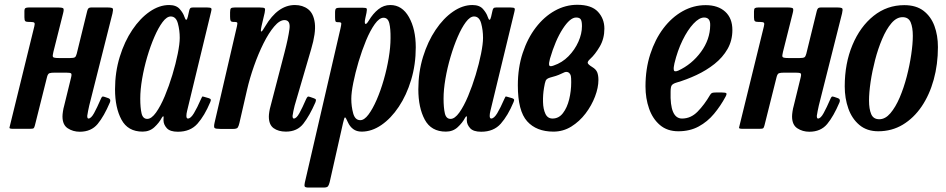

<svg xmlns="http://www.w3.org/2000/svg" viewBox="-20 -552 4048 822"><path d="M461.5 -494.5 362 -100Q360.5 -93.5 357 -76.5Q353.5 -59.5 353.5 -56Q353.5 -44.5 358.5 -44.5Q370 -44.5 382.8 -67.8Q395.5 -91 411.5 -128Q414.5 -135.5 417.5 -137.8Q420.5 -140 428.5 -137L444.5 -131.5Q456 -127 450.5 -113.5Q425.5 -54.5 398 -21.2Q370.5 12 321.5 12Q292.5 12 270 -2.8Q247.5 -17.5 247.5 -53.5Q247.5 -62 249.5 -75.2Q251.5 -88.5 254.5 -98.5L284.5 -221Q288 -235 284 -238Q280 -241 262 -241H215Q198 -241 191.5 -238.5Q185 -236 181.5 -223L129.5 -15.5Q127 -5.5 124 -3Q121 -0.5 107.5 -0.5H35.5Q19.5 -0.5 20.5 -5.5Q21.5 -10.5 24.5 -22L127 -439.5Q130 -451 127 -454.5Q124 -458 111.5 -458H105Q92 -458 88.2 -461.5Q84.5 -465 84.5 -478V-503.5Q84.5 -514.5 88.8 -517.2Q93 -520 103.5 -520H228Q248 -520 251.2 -515.8Q254.5 -511.5 250 -494.5L208.5 -329.5Q204 -312.5 207 -308Q210 -303.5 232.5 -303.5H280Q295.5 -303.5 300.5 -306.8Q305.5 -310 308.5 -322L353 -503.5Q354.5 -511 358 -515.5Q361.5 -520 371.5 -520H439Q459.5 -520 462.5 -515.8Q465.5 -511.5 461.5 -494.5Z M880 -114.5Q856 -57 825.5 -22.5Q795 12 741.5 12Q708 12 694.2 -3.2Q680.5 -18.5 680 -36Q679.5 -40 680 -42.2Q680.5 -44.5 680.5 -48.5Q680.5 -60.5 672.5 -47.5Q661.5 -26.5 641 -7.5Q620.5 11.5 590.5 11.5Q527.5 11.5 500 -39.8Q472.5 -91 472.5 -169.5Q472.5 -243.5 492.8 -309Q513 -374.5 546.5 -424.2Q580 -474 621 -502.2Q662 -530.5 704 -530.5Q734.5 -530.5 749.5 -513.2Q764.5 -496 769.5 -480Q778 -454.5 784 -480L790 -506.5Q791.5 -513.5 794.5 -516.8Q797.5 -520 806 -520H866.5Q882 -520 884.5 -516.2Q887 -512.5 883.5 -500.5L781 -77Q778 -65 778 -56Q778 -44.5 784.5 -44.5Q796.5 -44.5 810.2 -67.2Q824 -90 841 -129Q844 -136 845.5 -138Q847 -140 855.5 -137L874.5 -131.5Q881.5 -129 882.5 -125.8Q883.5 -122.5 880 -114.5ZM749.5 -390Q749.5 -422.5 741.5 -452Q733.5 -481.5 711 -481.5Q694 -481.5 676 -457.5Q658 -433.5 641 -394.2Q624 -355 610.2 -308.2Q596.5 -261.5 588.5 -214.8Q580.5 -168 580.5 -130Q580.5 -91 586 -67Q591.5 -43 610.5 -43Q628.5 -43 648 -70.2Q667.5 -97.5 685.5 -140.5Q703.5 -183.5 718 -231.5Q732.5 -279.5 741 -322Q749.5 -364.5 749.5 -390Z M985.5 -520H1090.5Q1110 -520 1113.2 -516.5Q1116.5 -513 1113 -497L1100 -441.5Q1094.5 -416.5 1098.8 -417Q1103 -417.5 1115.5 -439.5Q1169.5 -530.5 1242.5 -530.5Q1276 -530.5 1299.2 -512.5Q1322.5 -494.5 1327.8 -453Q1333 -411.5 1312 -341L1241.5 -100Q1239.5 -93 1236 -76.2Q1232.5 -59.5 1232.5 -56Q1232.5 -44.5 1238 -44.5Q1249 -44.5 1261.8 -67.5Q1274.5 -90.5 1290.5 -127.5Q1294 -135 1297 -137.5Q1300 -140 1307.5 -137L1324.5 -131Q1331.5 -128.5 1332.5 -125Q1333.5 -121.5 1330 -113Q1305.5 -57 1279 -22.8Q1252.5 11.5 1204 11.5Q1172 11.5 1151.5 -3.2Q1131 -18 1131 -53Q1131 -61 1133 -73.8Q1135 -86.5 1138 -96.5L1198 -327Q1214 -388.5 1219.2 -427.2Q1224.5 -466 1198 -466Q1177 -466 1153.8 -438.5Q1130.5 -411 1108.2 -366.5Q1086 -322 1067.5 -269.5Q1049 -217 1037.5 -167L1005 -25.5Q1002 -12.5 998 -6.2Q994 0 977.5 0H925.5Q903 0 898.8 -4Q894.5 -8 898.5 -26L994.5 -440Q997.5 -453 995.2 -455.5Q993 -458 986.5 -458H982Q970 -458 967.5 -462.8Q965 -467.5 965 -480.5V-499Q965 -512.5 968.5 -516.2Q972 -520 985.5 -520Z M1437.5 -519H1530Q1547 -519 1549.5 -515.8Q1552 -512.5 1549 -497L1544 -474Q1539.5 -453.5 1544 -450Q1548.5 -446.5 1559 -464Q1577 -494 1599.8 -512.2Q1622.5 -530.5 1651 -530.5Q1701.5 -530.5 1730.8 -478.8Q1760 -427 1760 -349.5Q1760 -275.5 1740.2 -210Q1720.5 -144.5 1687.2 -94.8Q1654 -45 1612.8 -16.8Q1571.5 11.5 1528.5 11.5Q1506.5 11.5 1492 0.5Q1477.5 -10.5 1469.5 -28.5Q1460.5 -49 1457.2 -49.5Q1454 -50 1448.5 -25L1391.5 227.5Q1388.5 239.5 1384.5 245.2Q1380.5 251 1365 251H1302Q1286.5 251 1284.5 246.2Q1282.5 241.5 1285 230L1438 -431.5Q1441 -445 1441.2 -451Q1441.5 -457 1430 -457H1426.5Q1418 -457 1416.2 -461.2Q1414.5 -465.5 1414.5 -478V-498.5Q1414.5 -513 1419.2 -516Q1424 -519 1437.5 -519ZM1484 -129Q1484 -96.5 1492 -67Q1500 -37.5 1522.5 -37.5Q1539.5 -37.5 1557.5 -61.5Q1575.5 -85.5 1592.5 -124.5Q1609.5 -163.5 1623 -210.5Q1636.5 -257.5 1644.2 -304Q1652 -350.5 1652 -389Q1652.5 -428.5 1646.8 -452.2Q1641 -476 1622 -476Q1604 -476 1584.5 -448.8Q1565 -421.5 1547.2 -378.8Q1529.5 -336 1515.2 -288Q1501 -240 1492.5 -197.5Q1484 -155 1484 -129Z M2178.5 -114.5Q2154.5 -57 2124 -22.5Q2093.5 12 2040 12Q2006.5 12 1992.8 -3.2Q1979 -18.5 1978.5 -36Q1978 -40 1978.5 -42.2Q1979 -44.5 1979 -48.5Q1979 -60.5 1971 -47.5Q1960 -26.5 1939.5 -7.5Q1919 11.5 1889 11.5Q1826 11.5 1798.5 -39.8Q1771 -91 1771 -169.5Q1771 -243.5 1791.2 -309Q1811.5 -374.5 1845 -424.2Q1878.5 -474 1919.5 -502.2Q1960.5 -530.5 2002.5 -530.5Q2033 -530.5 2048 -513.2Q2063 -496 2068 -480Q2076.5 -454.5 2082.5 -480L2088.5 -506.5Q2090 -513.5 2093 -516.8Q2096 -520 2104.5 -520H2165Q2180.5 -520 2183 -516.2Q2185.5 -512.5 2182 -500.5L2079.5 -77Q2076.5 -65 2076.5 -56Q2076.5 -44.5 2083 -44.5Q2095 -44.5 2108.8 -67.2Q2122.5 -90 2139.5 -129Q2142.5 -136 2144 -138Q2145.5 -140 2154 -137L2173 -131.5Q2180 -129 2181 -125.8Q2182 -122.5 2178.5 -114.5ZM2048 -390Q2048 -422.5 2040 -452Q2032 -481.5 2009.5 -481.5Q1992.5 -481.5 1974.5 -457.5Q1956.5 -433.5 1939.5 -394.2Q1922.5 -355 1908.8 -308.2Q1895 -261.5 1887 -214.8Q1879 -168 1879 -130Q1879 -91 1884.5 -67Q1890 -43 1909 -43Q1927 -43 1946.5 -70.2Q1966 -97.5 1984 -140.5Q2002 -183.5 2016.5 -231.5Q2031 -279.5 2039.5 -322Q2048 -364.5 2048 -390Z M2197 -186.5Q2197 -262 2217.8 -325Q2238.5 -388 2274 -434.2Q2309.5 -480.5 2355.2 -506Q2401 -531.5 2451.5 -531.5Q2512 -531.5 2539.8 -501.8Q2567.5 -472 2567.5 -429.5Q2567.5 -386.5 2547.8 -352.8Q2528 -319 2506.5 -299.5Q2495 -289 2496.2 -282.5Q2497.5 -276 2515.5 -265Q2531.5 -255.5 2536.8 -242.5Q2542 -229.5 2542 -209.5Q2542 -177 2527.5 -138.8Q2513 -100.5 2487 -66.2Q2461 -32 2426 -10.2Q2391 11.5 2349.5 11.5Q2276.5 11.5 2236.8 -32.8Q2197 -77 2197 -186.5ZM2350.5 -271.5Q2386.5 -283.5 2413.8 -311.2Q2441 -339 2456.2 -373.2Q2471.5 -407.5 2471.5 -440Q2471.5 -461.5 2466.2 -469.2Q2461 -477 2446.5 -477Q2420.5 -477 2389 -428.2Q2357.5 -379.5 2334.5 -300.5Q2329 -280.5 2331.2 -272.8Q2333.5 -265 2350.5 -271.5ZM2385.5 -237.5Q2371 -230.5 2359.8 -227Q2348.5 -223.5 2335.5 -220Q2320 -215.5 2316.2 -206.5Q2312.5 -197.5 2309 -175.5Q2304 -146 2304.8 -115.5Q2305.5 -85 2315 -64.8Q2324.5 -44.5 2345.5 -44.5Q2372.5 -44.5 2390.2 -67.8Q2408 -91 2416.8 -126.8Q2425.5 -162.5 2425.5 -200Q2425.5 -220.5 2423.8 -227.5Q2422 -234.5 2417 -239.5Q2412.5 -244 2405.5 -244.2Q2398.5 -244.5 2385.5 -237.5Z M2743.5 -182Q2743.5 -257 2764 -320.2Q2784.5 -383.5 2820.2 -430.8Q2856 -478 2902.5 -504Q2949 -530 3001 -530Q3054 -530 3084.8 -502Q3115.5 -474 3115.5 -423.5Q3115.5 -378.5 3094.8 -342.2Q3074 -306 3039 -278.2Q3004 -250.5 2961.8 -230.8Q2919.5 -211 2876.5 -198.5Q2861.5 -194 2856.2 -187.2Q2851 -180.5 2851 -159Q2847.5 -44.5 2900 -44.5Q2937.5 -44.5 2966.5 -74Q2995.5 -103.5 3020 -145.5Q3024 -152.5 3028.8 -154.2Q3033.5 -156 3044.5 -156H3071Q3086.5 -156 3089.5 -152.8Q3092.5 -149.5 3086 -137.5Q3065 -98.5 3037 -64.8Q3009 -31 2971.2 -10.5Q2933.5 10 2884 10Q2836.5 10 2805.2 -16.8Q2774 -43.5 2758.8 -87.2Q2743.5 -131 2743.5 -182ZM2883.5 -249.5Q2942 -276.5 2981 -329.8Q3020 -383 3020.5 -444Q3021.5 -477 2994.5 -477Q2973.5 -477 2948.8 -450.5Q2924 -424 2902.2 -379.5Q2880.5 -335 2867.5 -281Q2863 -262.5 2864.8 -252.5Q2866.5 -242.5 2883.5 -249.5Z M3585 -494.5 3485.5 -100Q3484 -93.5 3480.5 -76.5Q3477 -59.5 3477 -56Q3477 -44.5 3482 -44.5Q3493.5 -44.5 3506.2 -67.8Q3519 -91 3535 -128Q3538 -135.5 3541 -137.8Q3544 -140 3552 -137L3568 -131.5Q3579.5 -127 3574 -113.5Q3549 -54.5 3521.5 -21.2Q3494 12 3445 12Q3416 12 3393.5 -2.8Q3371 -17.5 3371 -53.5Q3371 -62 3373 -75.2Q3375 -88.5 3378 -98.5L3408 -221Q3411.5 -235 3407.5 -238Q3403.5 -241 3385.5 -241H3338.5Q3321.5 -241 3315 -238.5Q3308.5 -236 3305 -223L3253 -15.5Q3250.5 -5.5 3247.5 -3Q3244.5 -0.5 3231 -0.5H3159Q3143 -0.5 3144 -5.5Q3145 -10.5 3148 -22L3250.5 -439.5Q3253.5 -451 3250.5 -454.5Q3247.5 -458 3235 -458H3228.5Q3215.5 -458 3211.8 -461.5Q3208 -465 3208 -478V-503.5Q3208 -514.5 3212.2 -517.2Q3216.5 -520 3227 -520H3351.5Q3371.5 -520 3374.8 -515.8Q3378 -511.5 3373.5 -494.5L3332 -329.5Q3327.5 -312.5 3330.5 -308Q3333.5 -303.5 3356 -303.5H3403.5Q3419 -303.5 3424 -306.8Q3429 -310 3432 -322L3476.5 -503.5Q3478 -511 3481.5 -515.5Q3485 -520 3495 -520H3562.5Q3583 -520 3586 -515.8Q3589 -511.5 3585 -494.5Z M3596.5 -182Q3596.5 -280.5 3629.5 -359.2Q3662.5 -438 3720 -484Q3777.5 -530 3851.5 -530Q3902 -530 3933.8 -505.8Q3965.5 -481.5 3980.5 -441Q3995.5 -400.5 3995.5 -350.5Q3995.5 -276.5 3977.5 -211.2Q3959.5 -146 3925.8 -96.2Q3892 -46.5 3845 -18.2Q3798 10 3740 10Q3691.5 10 3659.5 -16.8Q3627.5 -43.5 3612 -87.2Q3596.5 -131 3596.5 -182ZM3700.5 -121.5Q3700.5 -85.5 3709.8 -63.5Q3719 -41.5 3744.5 -41.5Q3770 -41.5 3792 -67.2Q3814 -93 3831.8 -134.5Q3849.5 -176 3862 -224.2Q3874.5 -272.5 3881.2 -318.5Q3888 -364.5 3888 -398.5Q3888 -434.5 3878.8 -456.5Q3869.5 -478.5 3844 -478.5Q3818.5 -478.5 3796.5 -452.8Q3774.5 -427 3756.8 -385.2Q3739 -343.5 3726.5 -295.2Q3714 -247 3707.2 -201Q3700.5 -155 3700.5 -121.5Z"/></svg>

Font: Besley* Condensed Medium
Style: Italic
Weight: 500
Width: 3
Italic angle: -13°
Designer: Owen Earl
Foundry: indestructible type*
Version: Version 3.000; ttfautohint (v1.8.3)